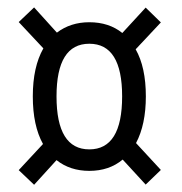

<svg xmlns="http://www.w3.org/2000/svg" viewBox="-20 -630 490 518"><path d="M72 -131.5 30.5 -171 96 -241.5Q68.5 -291 68.5 -370Q68.5 -449.5 97 -499.5L30.5 -570.5L72 -610L133.5 -542Q170.5 -570 221 -570Q274 -570 310 -541L373 -609.5L414 -569.5L346 -497Q373.5 -448.5 373.5 -370Q373.5 -294 347 -244L414 -171.5L373 -132L311 -199.5Q274.5 -169 221 -169Q169 -169 132.5 -198ZM309.5 -370Q309.5 -512 221 -512Q132.5 -512 132.5 -370Q132.5 -227 221 -227Q309.5 -227 309.5 -370Z"/></svg>

Font: League Mono Condensed Light
Style: Regular
Weight: 300
Width: 1
Designer: Tyler Finck
Foundry: The League of Moveable Type / Tyler Finck
Version: Version 2.210